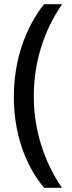

<svg xmlns="http://www.w3.org/2000/svg" viewBox="-20 -737 342 915"><path d="M46 -276C46 -108 95 43 190 158H275C189 32 141 -120 141 -277C141 -437 187 -588 276 -717H190C98 -601 46 -445 46 -276Z"/></svg>

Font: Noto Sans Gujarati UI Condensed Medium
Style: Regular
Weight: 500
Width: 3
Designer: Jelle Bosma - Monotype Design Team, Universal Thirst
Foundry: Monotype Imaging Inc.
Version: Version 2.106